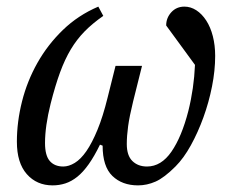

<svg xmlns="http://www.w3.org/2000/svg" viewBox="-20 -548 708 580"><path d="M409 -349 382 -241Q371 -196 367 -166.5Q363 -137 363 -113Q363 -78 380 -61.5Q397 -45 424 -45Q467 -45 498 -90Q529 -135 549 -213Q566 -281 569 -352L482 -471Q482 -494 497.5 -511Q513 -528 537 -528Q556 -528 573 -517Q590 -506 603 -486Q616 -466 623 -438.5Q630 -411 630 -379Q630 -335 620.5 -287Q611 -239 594.5 -193.5Q578 -148 556.5 -109Q535 -70 510 -45Q476 -11 450 0.5Q424 12 397 12Q349 12 319.5 -16.5Q290 -45 290 -108L282 -111Q265 -76 248 -52Q231 -28 213.5 -14Q196 0 177.5 6Q159 12 139 12Q91 12 61 -22Q31 -56 31 -120Q31 -180 46.5 -241.5Q62 -303 93 -358Q124 -413 170 -457.5Q216 -502 277 -528L292 -500Q259 -477 235.5 -453Q212 -429 194 -399Q176 -369 161.5 -329.5Q147 -290 133 -235Q116 -167 116 -116Q116 -78 130.5 -61.5Q145 -45 171 -45Q188 -45 206 -56Q224 -67 241 -91.5Q258 -116 274.5 -156Q291 -196 305 -253L329 -349Z"/></svg>

Font: IBM Plex Serif
Style: Italic
Weight: 400
Italic angle: -14°
Designer: Mike Abbink, Paul van der Laan, Pieter van Rosmalen
Foundry: Bold Monday
Version: Version 3.001